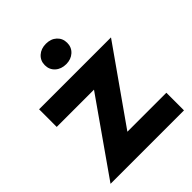

<svg xmlns="http://www.w3.org/2000/svg" viewBox="-189 -770 878 878"><g transform="rotate(-45 250.0 -331.0)"><path d="M264 -358H23V-472H488L236 -114H488V0H13ZM184 -596Q184 -625 204.5 -643.5Q225 -662 257 -662Q289 -662 309 -643.5Q329 -625 329 -596Q329 -567 308.5 -548.5Q288 -530 257 -530Q225 -530 204.5 -548.5Q184 -567 184 -596Z"/></g></svg>

Font: Madhuban SemiBold
Style: Regular
Weight: 600
Designer: jaikishan Patel
Foundry: MagicType
Version: Version 1.000